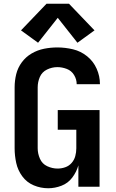

<svg xmlns="http://www.w3.org/2000/svg" viewBox="-20 -996 616 1024"><path d="M237 8Q273 8 308 -5.5Q343 -19 365.5 -49Q388 -79 398 -114V0H511V-409H288V-304H387V-205Q387 -184 381.5 -163.5Q376 -143 362 -127Q348 -111 328 -104Q308 -97 287 -97Q259 -97 232 -109.5Q205 -122 193 -149.5Q181 -177 181 -205V-530Q181 -559 192.5 -585.5Q204 -612 230.5 -625Q257 -638 286 -638Q311 -638 336 -628.5Q361 -619 375 -596Q389 -573 389 -547H513V-548Q513 -590 495.5 -629.5Q478 -669 444.5 -696Q411 -723 369.5 -733Q328 -743 286 -743Q250 -743 215 -736Q180 -729 149 -711Q118 -693 96.5 -664Q75 -635 66.5 -600.5Q58 -566 58 -530V-205Q58 -166 66.5 -127Q75 -88 99 -55.5Q123 -23 160 -7.5Q197 8 237 8ZM183 -768 288 -901 393 -768 484 -834 348 -976H228L92 -834Z"/></svg>

Font: Iosevka Sparkle
Style: Bold
Weight: 700
Designer: Belleve Invis
Foundry: Belleve Invis
Version: Version 4.5.0; ttfautohint (v1.8.3)